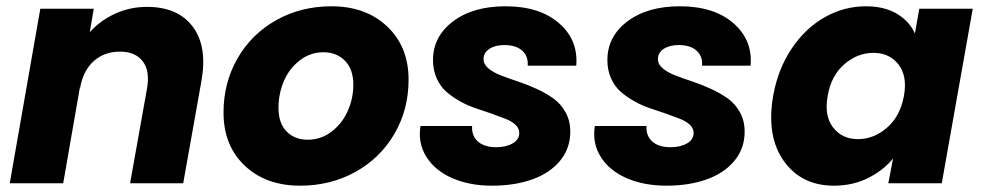

<svg xmlns="http://www.w3.org/2000/svg" viewBox="-20 -586 3144 614"><path d="M396 0 450.2 -303.2Q460 -359.4 436.3 -390.1Q412.6 -420.9 363.8 -420.9Q313.5 -420.9 279.5 -390.4Q245.6 -359.9 235.8 -303.2V-308.1L182.1 0H11.2L108.9 -558.1H279.8L267.1 -482.9Q299.8 -520 347.7 -542Q395.5 -564 450.2 -564Q548.8 -564 596.4 -500.7Q644 -437.5 624 -326.2L565.9 0Z M1286.6 -331.1Q1286.6 -235.4 1241 -157.5Q1195.3 -79.6 1116 -35.9Q1036.6 7.8 939.9 7.8Q830.1 7.8 762.5 -56.4Q694.8 -120.6 694.8 -226.1Q694.8 -321.3 739.5 -399.2Q784.2 -477.1 863.3 -521.5Q942.4 -565.9 1040 -565.9Q1149.9 -565.9 1218.3 -501.2Q1286.6 -436.5 1286.6 -331.1ZM870.6 -241.2Q870.6 -191.9 896.5 -165.5Q922.4 -139.2 963.9 -139.2Q1006.3 -139.2 1040.3 -165Q1074.2 -190.9 1092 -231Q1109.9 -271 1109.9 -314.9Q1109.9 -365.2 1082.8 -392.1Q1055.7 -418.9 1014.6 -418.9Q972.2 -418.9 938.5 -392.8Q904.8 -366.7 887.7 -326.4Q870.6 -286.1 870.6 -241.2Z M1803.7 -165Q1803.7 -111.3 1771 -71.8Q1738.3 -32.2 1681.9 -12.2Q1625.5 7.8 1553.7 7.8Q1481.9 7.8 1426.8 -16.1Q1371.6 -40 1343.8 -84Q1315.9 -127.9 1324.7 -183.1H1489.7Q1487.8 -151.9 1508.3 -133.5Q1528.8 -115.2 1566.4 -115.2Q1598.1 -115.2 1619.4 -127.4Q1640.6 -139.6 1640.6 -161.1Q1640.6 -175.3 1628.7 -186.8Q1616.7 -198.2 1597.4 -205.8Q1578.1 -213.4 1553.2 -222.2Q1528.3 -231 1502.7 -239.3Q1477.1 -247.6 1452.1 -261.5Q1427.2 -275.4 1408 -292Q1388.7 -308.6 1376.7 -335Q1364.7 -361.3 1364.7 -394Q1364.7 -469.2 1428.7 -517.6Q1492.7 -565.9 1596.7 -565.9Q1705.1 -565.9 1767.3 -512.2Q1829.6 -458.5 1822.8 -376H1667.5Q1669.9 -406.2 1649.9 -424.1Q1629.9 -441.9 1592.8 -441.9Q1563.5 -441.9 1544.9 -429.7Q1526.4 -417.5 1526.4 -397Q1526.4 -380.4 1541.7 -367.4Q1557.1 -354.5 1581.5 -345Q1606 -335.4 1635.5 -325.7Q1665 -315.9 1694.6 -302.5Q1724.1 -289.1 1748.5 -272Q1772.9 -254.9 1788.3 -227.5Q1803.7 -200.2 1803.7 -165Z M2361.3 -165Q2361.3 -111.3 2328.6 -71.8Q2295.9 -32.2 2239.5 -12.2Q2183.1 7.8 2111.3 7.8Q2039.6 7.8 1984.4 -16.1Q1929.2 -40 1901.4 -84Q1873.5 -127.9 1882.3 -183.1H2047.4Q2045.4 -151.9 2065.9 -133.5Q2086.4 -115.2 2124 -115.2Q2155.8 -115.2 2177 -127.4Q2198.2 -139.6 2198.2 -161.1Q2198.2 -175.3 2186.3 -186.8Q2174.3 -198.2 2155 -205.8Q2135.7 -213.4 2110.8 -222.2Q2085.9 -231 2060.3 -239.3Q2034.7 -247.6 2009.8 -261.5Q1984.9 -275.4 1965.6 -292Q1946.3 -308.6 1934.3 -335Q1922.4 -361.3 1922.4 -394Q1922.4 -469.2 1986.3 -517.6Q2050.3 -565.9 2154.3 -565.9Q2262.7 -565.9 2325 -512.2Q2387.2 -458.5 2380.4 -376H2225.1Q2227.5 -406.2 2207.5 -424.1Q2187.5 -441.9 2150.4 -441.9Q2121.1 -441.9 2102.5 -429.7Q2084 -417.5 2084 -397Q2084 -380.4 2099.4 -367.4Q2114.7 -354.5 2139.2 -345Q2163.6 -335.4 2193.1 -325.7Q2222.7 -315.9 2252.2 -302.5Q2281.7 -289.1 2306.2 -272Q2330.6 -254.9 2345.9 -227.5Q2361.3 -200.2 2361.3 -165Z M2452.6 -279.8Q2467.8 -365.7 2512.2 -431.4Q2556.6 -497.1 2618.4 -531.5Q2680.2 -565.9 2749 -565.9Q2808.1 -565.9 2848.1 -542Q2888.2 -518.1 2905.8 -479L2919.9 -558.1H3090.8L2991.7 0H2820.8L2835.9 -79.1Q2803.7 -40 2754.9 -16.1Q2706.1 7.8 2647 7.8Q2542.5 7.8 2486.3 -71.5Q2430.2 -150.9 2452.6 -279.8ZM2772.9 -417Q2722.2 -417 2679.9 -380.4Q2637.7 -343.8 2627 -279.8Q2615.2 -215.8 2644 -178.5Q2672.9 -141.1 2723.6 -141.1Q2774.9 -141.1 2816.9 -178Q2858.9 -214.8 2870.6 -278.8Q2882.3 -342.8 2853.3 -379.9Q2824.2 -417 2772.9 -417Z"/></svg>

Font: SVN-Poppins
Style: Bold Italic
Weight: 700
Italic angle: -10°
Designer: Ninad Kale (Devanagari), Jonny Pinhorn (Latin)
Foundry: Indian Type Foundry
Version: Version 3.002 2017